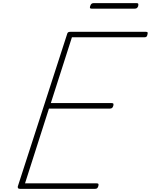

<svg xmlns="http://www.w3.org/2000/svg" viewBox="-20 -1200 958 1220"><path d="M108 0Q99 0 95.5 -3.5Q92 -7 93 -15L406 -982Q408 -991 412.5 -994.5Q417 -998 430 -998H906Q917 -998 918 -993Q919 -988 917 -981Q915 -970 910.5 -966.5Q906 -963 896 -963H437L303 -545H689Q699 -545 700.5 -540.5Q702 -536 700 -528Q697 -518 692 -514Q687 -510 678 -510H291L139 -35H594Q604 -35 605.5 -30.5Q607 -26 605 -18Q602 -8 597.5 -4Q593 0 584 0ZM562 -1145Q554 -1145 552 -1149Q550 -1153 553 -1161Q556 -1171 561 -1175.5Q566 -1180 574 -1180H849Q857 -1180 858.5 -1175.5Q860 -1171 858 -1161Q855 -1153 850 -1149Q845 -1145 836 -1145Z"/></svg>

Font: Playwrite MX Thin
Style: Regular
Weight: 250
Designer: Veronika Burian, José Scaglione
Foundry: TypeTogether
Version: Version 1.002